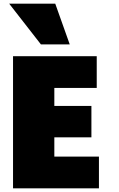

<svg xmlns="http://www.w3.org/2000/svg" viewBox="-20 -1011 646 1046"><path d="M519 15H51V-705H507V-532H276V-434H478V-263H276V-158H519ZM360 -769H203L30 -991H281Z"/></svg>

Font: Repo
Style: ExtraBlack
Weight: 1000
Designer: Stefan Peev
Foundry: Context Ltd
Version: Version 001.000